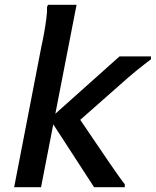

<svg xmlns="http://www.w3.org/2000/svg" viewBox="-20 -780 649 800"><path d="M478 -545H609V-533Q597 -524 581 -511.5Q565 -499 547 -484.5Q529 -470 512 -455L283 -253L289 -318L433 -106Q449 -83 467 -57Q485 -31 500 -12V0H372L187 -285ZM151 0H39L153 -589Q158 -610 163.5 -641Q169 -672 173 -702Q177 -732 176 -751L180 -760H299Z"/></svg>

Font: Kufam Medium
Style: Italic
Weight: 500
Italic angle: -11°
Designer: Artur Schmal
Foundry: Original Type
Version: Version 1.301; ttfautohint (v1.8.3)